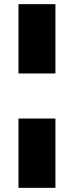

<svg xmlns="http://www.w3.org/2000/svg" viewBox="-20 -725 356 925"><path d="M69 -371V-705H247V-371ZM69 180V-154H247V180Z"/></svg>

Font: Nunito Sans 12pt Black
Style: Regular
Weight: 900
Designer: Vernon Adams
Foundry: Vernon Adams
Version: Version 3.101;gftools[0.9.27]